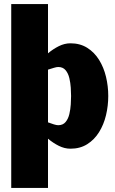

<svg xmlns="http://www.w3.org/2000/svg" viewBox="-20 -720 565 940"><path d="M328 -250Q328 -267 326.5 -290.5Q325 -314 319.5 -337.5Q314 -361 301 -376.5Q288 -392 265 -392Q257 -392 244 -388Q231 -384 215 -379V-121Q231 -115 244 -111Q257 -107 265 -107Q288 -107 301 -122.5Q314 -138 319.5 -161.5Q325 -185 326.5 -209Q328 -233 328 -250ZM215 200H35V-700H215V-459Q240 -480 268 -494Q296 -508 325 -508Q372 -508 407 -486Q442 -464 465 -427Q488 -390 499 -344Q510 -298 510 -250Q510 -202 499 -156Q488 -110 465 -73Q442 -36 407 -14Q372 8 325 8Q296 8 268 -6Q240 -20 215 -41Z"/></svg>

Font: Epunda Sans Black
Style: Regular
Weight: 900
Designer: Simon Atzbach
Foundry: typofactur
Version: Version 2.204; ttfautohint (v1.8.4.7-5d5b)